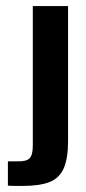

<svg xmlns="http://www.w3.org/2000/svg" viewBox="-20 -611 284 632"><path d="M54 1Q46 1 30.5 1Q15 1 6 0V-80H37Q67 -79 77.5 -90Q88 -101 88 -132V-591H204V-146Q204 -89 189.5 -56.5Q175 -24 142.5 -11.5Q110 1 54 1Z"/></svg>

Font: Alumni Sans Thin
Style: Bold
Weight: 700
Version: Version 1.018